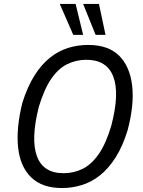

<svg xmlns="http://www.w3.org/2000/svg" viewBox="-20 -941 724 970"><path d="M293 9Q193 9 137.5 -45Q82 -99 71.5 -195.5Q61 -292 93 -422Q119 -504 154.5 -560Q190 -616 233 -650Q276 -684 324.5 -699Q373 -714 425 -714Q527 -714 581.5 -660Q636 -606 647.5 -509.5Q659 -413 625 -284Q600 -202 564 -145.5Q528 -89 485 -55Q442 -21 393 -6Q344 9 293 9ZM301 -66Q352 -66 396.5 -87.5Q441 -109 478 -161.5Q515 -214 542 -305Q585 -468 552.5 -553.5Q520 -639 416 -639Q366 -639 321 -617.5Q276 -596 240 -544.5Q204 -493 176 -401Q135 -238 166.5 -152Q198 -66 301 -66ZM463 -765 400 -921H480L513 -765ZM350 -765 282 -921H362L400 -765Z"/></svg>

Font: Nunito Sans 7pt Condensed
Style: Italic
Weight: 400
Width: 3
Italic angle: -9°
Designer: Vernon Adams
Foundry: Vernon Adams
Version: Version 3.101;gftools[0.9.27]